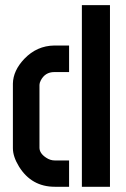

<svg xmlns="http://www.w3.org/2000/svg" viewBox="-20 -714 480 734"><path d="M29.3 -147.5V-394.5Q30.3 -444.3 73.2 -489.3Q121.1 -539.1 187.5 -540H244.1V-438.5H187.5Q152.3 -438.5 135.7 -406.2Q130.9 -396.5 130.9 -389.6V-149.4Q130.9 -127.9 156.2 -111.3Q171.9 -100.6 189.5 -100.6H244.1V0H189.5Q100.6 0 52.7 -77.1Q29.3 -115.2 29.3 -147.5ZM293 0V-694.3H400.4V0Z"/></svg>

Font: Post No Bills Jaffna
Style: Bold
Weight: 700
Designer: Kosala Senevirathne, Siva Puranthara, Lasantha Premarathna, Tharique Azeez
Foundry: Mooniak
Version: Version 1.220 ; ttfautohint (v1.6)